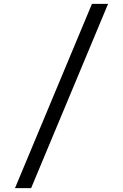

<svg xmlns="http://www.w3.org/2000/svg" viewBox="-20 -810 640 1000"><path d="M58 170H142L543 -790H459Z"/></svg>

Font: CommitMonoNiceRocks
Style: Regular
Weight: 400
Monospace: yes
Designer: Eigil Nikolajsen
Foundry: Eigil Nikolajsen
Version: Version 1.143